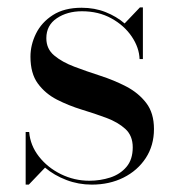

<svg xmlns="http://www.w3.org/2000/svg" viewBox="-20 -490 482 520"><path d="M58 10H49.5V-132.5H59Q62 -96 85.5 -66Q109 -36 145.2 -18.2Q181.5 -0.5 222 -0.5Q251.5 -0.5 278.5 -9.2Q305.5 -18 322.5 -38Q339.5 -58 339.5 -91Q339.5 -122.5 319.5 -140.8Q299.5 -159 268 -170.8Q236.5 -182.5 201.2 -193.2Q166 -204 134.2 -220.2Q102.5 -236.5 82.5 -263.8Q62.5 -291 62.5 -336.5Q62.5 -368.5 77.5 -399Q92.5 -429.5 123.2 -449.2Q154 -469 201 -469Q236.5 -469 266 -457.2Q295.5 -445.5 317.5 -426.5L359 -470H367V-330H358Q357 -361 336.8 -391Q316.5 -421 281.8 -440.2Q247 -459.5 202 -459.5Q162 -459.5 133.8 -440.5Q105.5 -421.5 105.5 -386.5Q105.5 -357.5 126.8 -339.8Q148 -322 181 -309.5Q214 -297 251.2 -285Q288.5 -273 321.8 -255.8Q355 -238.5 376 -211.2Q397 -184 397 -140.5Q397 -96 374.8 -62Q352.5 -28 314.5 -9Q276.5 10 228.5 10Q192.5 10 159.8 -2.5Q127 -15 102 -36Z"/></svg>

Font: Bodoni* 24pt
Style: Regular
Weight: 400
Version: Version 2.3